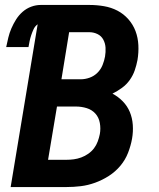

<svg xmlns="http://www.w3.org/2000/svg" viewBox="-20 -755 640 775"><path d="M23 0 132 -657Q121 -649 115.5 -637Q110 -625 106 -613Q102 -601 99.5 -589Q97 -577 95 -565H5Q9 -584 13.5 -603Q18 -622 26 -640.5Q34 -659 45 -676.5Q56 -694 71.5 -707.5Q87 -721 106 -728Q125 -735 144 -735H341Q371 -735 400 -730Q429 -725 454 -712Q479 -699 498 -677.5Q517 -656 527 -629.5Q537 -603 538.5 -573Q540 -543 535 -513Q531 -492 524 -471.5Q517 -451 504 -432.5Q491 -414 472.5 -400.5Q454 -387 434 -377Q457 -365 475.5 -346Q494 -327 504 -303Q514 -279 516 -251Q518 -223 513 -195Q508 -167 497 -138.5Q486 -110 466 -86Q446 -62 419.5 -45Q393 -28 364 -17.5Q335 -7 306 -3.5Q277 0 248 0ZM306 -435Q324 -435 342 -441.5Q360 -448 373.5 -461.5Q387 -475 394 -492.5Q401 -510 404 -527Q407 -545 406 -562.5Q405 -580 397 -595Q389 -610 373.5 -617.5Q358 -625 341 -625H259L228 -435ZM248 -110Q263 -110 278 -112Q293 -114 308 -119.5Q323 -125 336.5 -134.5Q350 -144 359.5 -156.5Q369 -169 374.5 -184Q380 -199 383 -214Q387 -236 383 -258.5Q379 -281 365 -296.5Q351 -312 330 -318.5Q309 -325 286 -325H210L174 -110Z"/></svg>

Font: Iosevka Curly XBdExObl
Style: Regular
Weight: 800
Width: 7
Italic angle: -9°
Monospace: yes
Designer: Belleve Invis
Foundry: Belleve Invis
Version: Version 11.1.0; ttfautohint (v1.8.3)